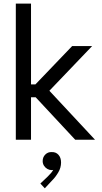

<svg xmlns="http://www.w3.org/2000/svg" viewBox="-20 -772 561 1061"><path d="M67.4 -752H151.4V-305.7H175.8L378.9 -517.6H489.3L252.9 -270.5L504.9 0H395.5L177.2 -234.4H151.4V0H67.4ZM203.1 242.2 243.2 204.1Q266.1 182.1 273.9 167Q269 168 265.6 168Q253.4 168 241.9 161.6Q230.5 155.3 223.1 143.8Q215.8 132.3 215.8 118.2Q215.8 96.2 230.5 81.8Q245.1 67.4 265.6 68.4Q288.6 67.4 303 83.3Q317.4 99.1 317.4 126Q317.4 154.8 302.2 180.4Q287.1 206.1 269.5 223.6L227.5 268.6Z"/></svg>

Font: Reddit Sans Vanilla
Style: Regular
Weight: 400
Designer: Stephen Hutchings
Foundry: Reddit
Version: Version 1.013